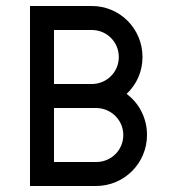

<svg xmlns="http://www.w3.org/2000/svg" viewBox="-20 -620 570 640"><path d="M160 -260H300C350 -260 391 -220 391 -170C391 -120 351 -80 301 -80H160ZM160 -520H286C336 -520 376 -480 376 -430C376 -380 336 -340 286 -340H160ZM300 0C394 0 470 -76 470 -170C470 -226 444 -276 402 -307C435 -338 455 -381 455 -430C455 -524 380 -600 286 -600H80V0Z"/></svg>

Font: Gauge
Style: Regular
Weight: 400
Designer: Daniel Pimley
Foundry: Daniel Pimley
Version: Version 1.004;PS 001.001;hotconv 1.0.56